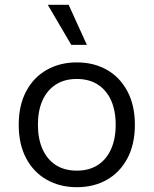

<svg xmlns="http://www.w3.org/2000/svg" viewBox="-20 -770 640 800"><path d="M300 -510Q371 -510 425.5 -479Q480 -448 511 -389.5Q542 -331 542 -250Q542 -169 511 -110.5Q480 -52 425.5 -21Q371 10 300 10Q230 10 175 -21Q120 -52 89 -110.5Q58 -169 58 -250Q58 -331 89 -389.5Q120 -448 175 -479Q230 -510 300 -510ZM300 -441Q249 -441 213 -418Q177 -395 157.5 -352.5Q138 -310 138 -250Q138 -191 157.5 -148Q177 -105 213 -82Q249 -59 300 -59Q351 -59 387 -82Q423 -105 442.5 -148Q462 -191 462 -250Q462 -310 442.5 -352.5Q423 -395 387 -418Q351 -441 300 -441ZM266 -750 342 -583H277L179 -750Z"/></svg>

Font: Work Sans
Style: Regular
Weight: 400
Designer: Wei Huang
Foundry: Wei Huang
Version: Version 2.006; ttfautohint (v1.8.1.43-b0c9)